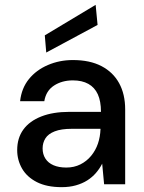

<svg xmlns="http://www.w3.org/2000/svg" viewBox="-20 -761 596 793"><path d="M235 12Q173 12 132 -9Q91 -30 71 -65Q51 -100 51 -141Q51 -191 76.5 -226Q102 -261 150.5 -280Q199 -299 266 -299H397Q397 -343 384 -371.5Q371 -400 345 -414.5Q319 -429 281 -429Q236 -429 203 -407.5Q170 -386 163 -343H63Q69 -397 99.5 -434.5Q130 -472 178 -492.5Q226 -513 281 -513Q351 -513 399 -488Q447 -463 472 -417.5Q497 -372 497 -309V0H410L402 -85Q392 -65 376.5 -47Q361 -29 340.5 -16Q320 -3 293.5 4.5Q267 12 235 12ZM254 -69Q286 -69 312 -82Q338 -95 356.5 -117.5Q375 -140 384.5 -168Q394 -196 395 -227V-229H276Q233 -229 206 -218.5Q179 -208 167.5 -189.5Q156 -171 156 -148Q156 -124 167.5 -106Q179 -88 201 -78.5Q223 -69 254 -69ZM171 -544 165 -615 375 -741 383 -658Z"/></svg>

Font: DMSans_18ptMedium
Style: Regular
Weight: 500
Designer: Colophon Foundry, Jonny Pinhorn
Foundry: Colophon Foundry
Version: Version 4.004;gftools[0.9.30]